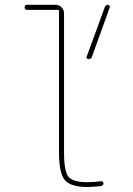

<svg xmlns="http://www.w3.org/2000/svg" viewBox="-20 -750 540 780"><path d="M338.9 -509.8Q335 -509.8 333 -512.7Q331.1 -515.6 332 -519.5L405.3 -719.7Q408.2 -729.5 418.9 -730.5Q422.9 -730.5 424.8 -727.1Q426.8 -723.6 425.8 -719.7L353.5 -519.5Q350.6 -509.8 338.9 -509.8ZM89.8 -710Q80.1 -710 80.1 -720.2Q80.1 -730.5 89.8 -730.5H205.1Q219.7 -730.5 230 -720.2Q240.2 -710 240.2 -695.3V-129.9Q240.2 -52.7 258.8 -31.2Q277.3 -9.8 335.9 -9.8Q357.4 -9.8 390.6 -13.7Q394.5 -14.6 397.5 -11.7Q400.4 -8.8 400.4 -4.9Q400.4 3.9 389.6 5.9Q353.5 9.8 335.9 9.8Q267.6 9.8 243.7 -18.1Q219.7 -45.9 219.7 -129.9V-705.1Q219.7 -710 214.8 -710Z"/></svg>

Font: Rounded-L Mgen+ 2m thin
Style: Regular
Weight: 100
Designer: [Source Han Sans]
Ryoko NISHIZUKA  (kana & ideographs); Paul D. Hunt (Latin, Greek & Cyrillic); Wenlong ZHANG  (bopomofo
Version: Version 1.059.20150602